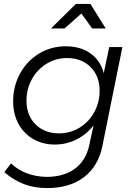

<svg xmlns="http://www.w3.org/2000/svg" viewBox="-20 -764 676 979"><path d="M2 114 36 69Q106 135 216 138Q305 138 361.5 96.5Q418 55 435 -23L457 -125Q421 -78 369.5 -52.5Q318 -27 260 -27Q198 -27 149.5 -55Q101 -83 74 -133Q47 -183 47 -247Q47 -325 82.5 -389.5Q118 -454 179.5 -491Q241 -528 315 -528Q390 -528 441 -492Q492 -456 509 -391L537 -524H604L502 -19Q481 84 408 139.5Q335 195 220 195Q156 195 103 175Q50 155 2 114ZM488 -301Q488 -376 442 -422Q396 -468 322 -468Q265 -468 217.5 -439Q170 -410 142.5 -360Q115 -310 115 -251Q115 -176 161 -130Q207 -84 281 -84Q338 -84 385.5 -113Q433 -142 460.5 -192Q488 -242 488 -301ZM519 -619H450L395 -695L309 -619H240L367 -744H441Z"/></svg>

Font: Gontserrat Light
Style: Italic
Weight: 300
Italic angle: -11.3°
Designer: Julieta Ulanovsky
Foundry: Julieta Ulanovsky
Version: Version 6.001